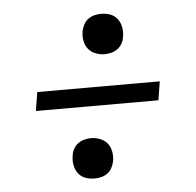

<svg xmlns="http://www.w3.org/2000/svg" viewBox="-42 -627 584 573"><g transform="rotate(-5 250.0 -340.0)"><path d="M281 -463Q267 -463 253.5 -468.5Q240 -474 232 -484.5Q224 -495 221.5 -509.5Q219 -524 222 -539Q224 -548 229 -557.5Q234 -567 242.5 -573Q251 -579 261 -581.5Q271 -584 281 -584Q296 -584 309 -579Q322 -574 330 -563Q338 -552 340.5 -537.5Q343 -523 340 -509Q339 -499 333.5 -489.5Q328 -480 319.5 -474Q311 -468 301 -465.5Q291 -463 281 -463ZM62 -312 71 -368H438L429 -312ZM219 -96Q204 -96 191 -101Q178 -106 170 -117Q162 -128 159.5 -142.5Q157 -157 160 -171Q161 -181 166.5 -190.5Q172 -200 180.5 -206Q189 -212 199 -214.5Q209 -217 219 -217Q233 -217 246.5 -211.5Q260 -206 268 -195.5Q276 -185 278.5 -170.5Q281 -156 278 -141Q276 -132 271 -122.5Q266 -113 257.5 -107Q249 -101 239 -98.5Q229 -96 219 -96Z"/></g></svg>

Font: iosevka_custom_sans_ss08 Light
Style: Italic
Weight: 300
Italic angle: -10°
Designer: Belleve Invis
Foundry: Belleve Invis
Version: Version 10.3.0; ttfautohint (v1.8.3)